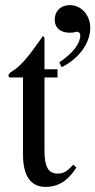

<svg xmlns="http://www.w3.org/2000/svg" viewBox="-20 -721 373 751"><path d="M266 -77C244 -51 228 -42 206 -42C169 -42 154 -68 154 -132V-418H205V-450H154V-566C154 -576 152 -579 147 -579C141 -569 133 -560 127 -551C89 -496 56 -459 30 -444C19 -437 13 -431 13 -425C13 -422 14 -420 17 -418H70V-117C70 -33 100 10 158 10C208 10 246 -14 279 -66ZM221 -458C288 -491 333 -552 333 -612C333 -662 298 -701 253 -701C218 -701 194 -678 194 -644C194 -612 216 -593 253 -593C260 -593 267 -594 273 -595C278 -597 280 -597 280 -597C288 -597 294 -591 294 -584C294 -550 266 -514 212 -477Z"/></svg>

Font: XITS
Style: Regular
Weight: 400
Designer: MicroPress Inc., with final additions and corrections provided by Coen Hoffman, Elsevier (retired)
Version: Version 1.302